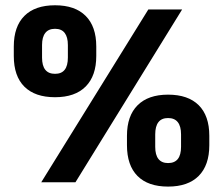

<svg xmlns="http://www.w3.org/2000/svg" viewBox="-20 -674 826 710"><path d="M132.5 0 528.5 -639H653.5L259 0ZM601.5 16Q527.5 16 488.5 -23.2Q449.5 -62.5 449.5 -137V-172Q449.5 -245.5 488.8 -284.8Q528 -324 601.5 -324Q675.5 -324 714.8 -285Q754 -246 754 -172V-137Q754 -63 714.8 -23.5Q675.5 16 601.5 16ZM601.5 -71Q625.5 -71 637.5 -86Q649.5 -101 649.5 -131V-177Q649.5 -207 637.5 -222.2Q625.5 -237.5 601.5 -237.5Q577.5 -237.5 565.8 -222.2Q554 -207 554 -177V-131Q554 -101 566 -86Q578 -71 601.5 -71ZM183.5 -314.5Q109.5 -314.5 70.2 -353.5Q31 -392.5 31 -467V-502Q31 -576 70.2 -615.2Q109.5 -654.5 183.5 -654.5Q257.5 -654.5 296.8 -615.2Q336 -576 336 -502V-467Q336 -393.5 296.8 -354Q257.5 -314.5 183.5 -314.5ZM183.5 -401Q207.5 -401 219.2 -416Q231 -431 231 -461V-507.5Q231 -537 219.2 -552.2Q207.5 -567.5 183.5 -567.5Q159.5 -567.5 147.5 -552.2Q135.5 -537 135.5 -507.5V-461Q135.5 -431 147.5 -416Q159.5 -401 183.5 -401Z"/></svg>

Font: Anek Tamil
Style: Bold
Weight: 700
Designer: Aadarsh Rajan (Tamil), Yesha Goshar (Latin)
Foundry: Ek Type
Version: Version 1.003